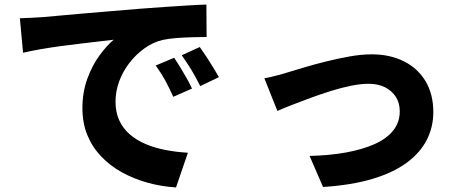

<svg xmlns="http://www.w3.org/2000/svg" viewBox="-20 -773 2040 841"><path d="M67 -693Q96 -694 124.5 -695.5Q153 -697 167 -698Q200 -701 245.5 -705Q291 -709 346.5 -714Q402 -719 465 -724Q528 -729 597 -735Q648 -739 700.5 -742.5Q753 -746 801 -749Q849 -752 884 -753L885 -611Q859 -611 824 -610Q789 -609 754.5 -606.5Q720 -604 692 -598Q650 -588 612.5 -561Q575 -534 546.5 -497Q518 -460 502 -416.5Q486 -373 486 -328Q486 -281 502.5 -245.5Q519 -210 548.5 -184.5Q578 -159 618 -142Q658 -125 705 -116Q752 -107 803 -104L751 48Q686 44 625.5 27Q565 10 513.5 -18.5Q462 -47 423 -88Q384 -129 362.5 -181.5Q341 -234 341 -299Q341 -369 362.5 -428Q384 -487 416 -530.5Q448 -574 478 -599Q451 -596 414 -591.5Q377 -587 333.5 -582Q290 -577 245.5 -571Q201 -565 158.5 -557.5Q116 -550 81 -542ZM743 -520Q755 -502 770 -477.5Q785 -453 798.5 -429Q812 -405 821 -385L739 -349Q720 -391 703 -422Q686 -453 662 -486ZM855 -567Q868 -549 883.5 -525.5Q899 -502 913.5 -478Q928 -454 939 -435L857 -396Q836 -438 818 -467.5Q800 -497 776 -531Z M1138 -430Q1161 -434 1193 -442.5Q1225 -451 1247 -458Q1273 -466 1315 -478.5Q1357 -491 1407.5 -503.5Q1458 -516 1510 -525.5Q1562 -535 1608 -535Q1689 -535 1750 -504Q1811 -473 1844.5 -416.5Q1878 -360 1878 -282Q1878 -216 1849 -159.5Q1820 -103 1760.5 -59.5Q1701 -16 1610 11Q1519 38 1395 46L1336 -90Q1423 -92 1495 -105Q1567 -118 1620 -141.5Q1673 -165 1702 -201Q1731 -237 1731 -285Q1731 -322 1714 -348.5Q1697 -375 1667 -390.5Q1637 -406 1594 -406Q1560 -406 1518 -397.5Q1476 -389 1431 -375Q1386 -361 1342.5 -345Q1299 -329 1260.5 -314Q1222 -299 1195 -287Z"/></svg>

Font: Noto Sans JP Thin ExtraBold
Style: Regular
Weight: 800
Version: Version 2.004-H2;hotconv 1.0.118;makeotfexe 2.5.65603